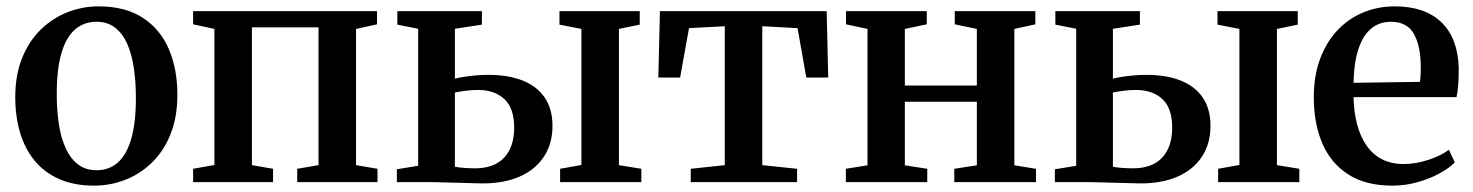

<svg xmlns="http://www.w3.org/2000/svg" viewBox="-20 -573 4635 604"><path d="M28 -267.5Q28 -337.5 49.8 -391Q71.5 -444.5 108.8 -480.5Q146 -516.5 193 -534.8Q240 -553 290 -553Q374 -553 429 -517.2Q484 -481.5 511 -418.8Q538 -356 538 -275Q538 -204 516.2 -150.2Q494.5 -96.5 457.2 -60.8Q420 -25 373.2 -7Q326.5 11 276 11Q213.5 11 166.8 -9.5Q120 -30 89.2 -67.2Q58.5 -104.5 43.2 -155.5Q28 -206.5 28 -267.5ZM284 -37.5Q324 -37.5 351.5 -62.5Q379 -87.5 393.2 -137.8Q407.5 -188 407.5 -264Q407.5 -315.5 401 -359.2Q394.5 -403 380 -435.5Q365.5 -468 341.8 -486.2Q318 -504.5 284 -504.5Q243.5 -504.5 215.5 -479.8Q187.5 -455 173 -404.8Q158.5 -354.5 158.5 -277.5Q158.5 -226 165.2 -182.2Q172 -138.5 187 -106Q202 -73.5 225.8 -55.5Q249.5 -37.5 284 -37.5Z M587.5 0V-42L654.5 -54V-482L587.5 -496.5V-538H1166V-496.5L1100 -482V-53.5L1167.5 -42V0H915V-42L982 -53.5V-487H772.5V-53.5L839 -42V0Z M1742 0V-42L1809 -54V-482L1740 -495.5V-538H1992.5V-495.5L1927 -482V-53.5L1997.5 -42V0ZM1228.5 0V-40.5L1295.5 -51.5V-482.5L1230 -495.5V-538H1496V-495.5L1411 -482.5V-325.5Q1424 -329 1440.8 -331.5Q1457.5 -334 1476.8 -335.8Q1496 -337.5 1516.5 -337.5Q1578.5 -337.5 1623.8 -319.8Q1669 -302 1693.5 -266.2Q1718 -230.5 1718 -177Q1718 -121.5 1691.5 -80.8Q1665 -40 1615.8 -18Q1566.5 4 1498 4Q1486 4 1465.2 3.2Q1444.5 2.5 1421 2Q1397.5 1.5 1376.2 0.8Q1355 0 1341.5 0ZM1474.5 -43.5Q1534.5 -43.5 1566 -77.2Q1597.5 -111 1597.5 -171.5Q1597.5 -232.5 1566.8 -261.2Q1536 -290 1483.5 -290Q1464.5 -290 1444.8 -287.5Q1425 -285 1411 -282V-48.5Q1423 -46 1439.8 -44.8Q1456.5 -43.5 1474.5 -43.5Z M2153 0V-42L2260 -53.5V-490.5L2147.5 -484.5L2119.5 -329H2051L2056 -538H2580.5L2585.5 -329H2516.5L2489 -484.5L2378 -490.5V-53.5L2487.5 -42V0Z M2641 0V-42L2709 -53V-482L2641.5 -496.5V-538H2895.5V-496.5L2826.5 -482V-304H3053V-482L2983.5 -496.5V-538H3237V-496.5L3171 -482V-53L3239 -42V0H2982V-42L3053 -53V-253H2826.5V-53L2897 -42V0Z M3812 0V-42L3879 -54V-482L3810 -495.5V-538H4062.5V-495.5L3997 -482V-53.5L4067.5 -42V0ZM3298.5 0V-40.5L3365.5 -51.5V-482.5L3300 -495.5V-538H3566V-495.5L3481 -482.5V-325.5Q3494 -329 3510.8 -331.5Q3527.5 -334 3546.8 -335.8Q3566 -337.5 3586.5 -337.5Q3648.5 -337.5 3693.8 -319.8Q3739 -302 3763.5 -266.2Q3788 -230.5 3788 -177Q3788 -121.5 3761.5 -80.8Q3735 -40 3685.8 -18Q3636.5 4 3568 4Q3556 4 3535.2 3.2Q3514.5 2.5 3491 2Q3467.5 1.5 3446.2 0.8Q3425 0 3411.5 0ZM3544.5 -43.5Q3604.5 -43.5 3636 -77.2Q3667.5 -111 3667.5 -171.5Q3667.5 -232.5 3636.8 -261.2Q3606 -290 3553.5 -290Q3534.5 -290 3514.8 -287.5Q3495 -285 3481 -282V-48.5Q3493 -46 3509.8 -44.8Q3526.5 -43.5 3544.5 -43.5Z M4360.5 11Q4276.5 11 4221.8 -24Q4167 -59 4140 -121.5Q4113 -184 4113 -267Q4113 -333.5 4132.2 -386.2Q4151.5 -439 4186 -476.2Q4220.5 -513.5 4267 -533.2Q4313.5 -553 4368 -553Q4462.5 -553 4514.5 -502.8Q4566.5 -452.5 4569 -358.5Q4569 -327 4567.2 -305Q4565.5 -283 4562 -267.5H4238Q4239 -220.5 4249.2 -181.8Q4259.5 -143 4279 -115Q4298.5 -87 4327.5 -72Q4356.5 -57 4395.5 -57Q4435 -57 4475.5 -70.8Q4516 -84.5 4538 -102L4556.5 -62Q4539.5 -44.5 4509 -27.8Q4478.5 -11 4439.8 0Q4401 11 4360.5 11ZM4238 -312.5 4447 -315.5Q4448.5 -326.5 4449 -338.8Q4449.5 -351 4449.5 -362Q4449.5 -427 4428.2 -465.8Q4407 -504.5 4355 -504.5Q4329.5 -504.5 4308.8 -493.5Q4288 -482.5 4272.5 -459.5Q4257 -436.5 4248 -400Q4239 -363.5 4238 -312.5Z"/></svg>

Font: Merriweather 60pt SemiBold
Style: Regular
Weight: 600
Version: Version 2.100